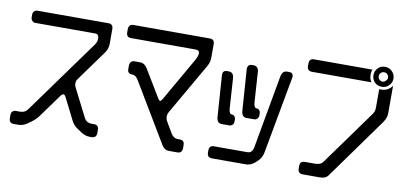

<svg xmlns="http://www.w3.org/2000/svg" viewBox="-78 -1029 2949 1396"><g transform="rotate(10 1396.5 -331.0)"><path d="M78 108H109Q125 108 141.5 103.5Q158 99 174 88L201 69Q233 46 252 20L378 -154Q388 -167 397 -167Q407 -167 415 -150L494 7Q502 23 513 36.5Q524 50 539 60L573 83Q605 104 637 104H653Q669 104 678.5 95Q688 86 688 67V44Q688 8 653 8H632Q616 8 602.5 0Q589 -8 580 -25L475 -232Q468 -245 468 -259Q468 -260 468 -263Q468 -266 469 -271Q469 -281 479 -294L643 -521Q654 -537 659 -553.5Q664 -570 664 -587V-696Q664 -733 629 -733H104Q91 -733 81.5 -723.5Q72 -714 72 -700V-677Q72 -664 81.5 -653.5Q91 -643 104 -643H547Q565 -643 571 -629.5Q577 -616 573.5 -597Q570 -578 558 -562L165 -18Q154 -2 139.5 5Q125 12 109 12H78Q62 12 52.5 21Q43 30 43 48V71Q43 108 78 108Z M1170 72Q1190 105 1223 105H1286Q1303 105 1312 95Q1321 85 1321 69V45Q1321 9 1286 9H1269Q1241 9 1221 -23L1174 -103Q1164 -119 1164 -139Q1164 -156 1173 -172L1392 -553Q1402 -570 1405.5 -587Q1409 -604 1409 -621V-716Q1409 -752 1374 -752H810Q793 -752 784 -742Q775 -732 775 -716V-691Q775 -655 810 -655H1285Q1315 -655 1315 -632Q1315 -613 1298 -581L1113 -258Q1103 -242 1097 -242Q1090 -242 1081 -257L959 -459Q938 -493 906 -493H865Q847 -493 838 -482.5Q829 -472 829 -456V-429Q829 -396 863 -396Q889 -396 908 -366Z M1699 -266Q1706 -229 1737 -229H1793Q1807 -229 1816.5 -238.5Q1826 -248 1826 -263V-278Q1826 -291 1818.5 -300.5Q1811 -310 1799 -310Q1778 -310 1775 -349L1760 -578Q1754 -615 1722 -615H1709Q1678 -615 1677 -581ZM1928 -575 1829 -22Q1819 15 1787 15H1540Q1505 15 1505 52V67Q1505 104 1540 104H1792Q1824 104 1854 80L1875 61Q1902 34 1909 -1L2014 -575L2015 -584Q2015 -595 2008.5 -603.5Q2002 -612 1986 -612H1970Q1938 -612 1928 -575ZM1529 -191Q1536 -154 1567 -154H1623Q1637 -154 1646.5 -163.5Q1656 -173 1656 -188V-203Q1656 -216 1648.5 -225.5Q1641 -235 1629 -235Q1608 -235 1605 -274L1590 -503Q1584 -540 1552 -540H1539Q1508 -540 1507 -509Z M2578 -734H2149Q2112 -734 2112 -699V-677Q2112 -661 2121 -651.5Q2130 -642 2149 -642H2587Q2571 -664 2571 -696Q2571 -719 2578 -734ZM2651 -603V-467Q2651 -455 2648 -442.5Q2645 -430 2637 -419L2345 -14Q2334 2 2317.5 7Q2301 12 2284 12H2211Q2175 12 2175 47V69Q2175 85 2184 94.5Q2193 104 2211 104H2338Q2355 104 2371 98.5Q2387 93 2398 78L2722 -373Q2736 -393 2742 -413Q2746 -428 2746 -444V-645Q2744 -641 2740.5 -637Q2737 -633 2733 -629Q2706 -602 2666 -602Q2662 -602 2658.5 -602Q2655 -602 2651 -603ZM2616 -641Q2637 -623 2666 -623Q2698 -623 2719 -645Q2740 -667 2740 -696Q2740 -725 2719 -747.5Q2698 -770 2666 -770Q2632 -770 2612 -747.5Q2592 -725 2592 -696Q2592 -664 2616 -641ZM2666 -661Q2650 -661 2640.5 -672Q2631 -683 2631 -696Q2631 -709 2640.5 -719.5Q2650 -730 2666 -730Q2680 -730 2690 -719.5Q2700 -709 2700 -696Q2700 -683 2689 -672Q2678 -661 2666 -661Z"/></g></svg>

Font: WDXL Lubrifont SC
Style: Regular
Weight: 400
Designer: [WDXL Lubrifont] Copyright 2020-2022 (c) NightFurySL2001, Skr-ZERO; [ZCOOL QingKe HuangYou] Copyright 2018-2022 (c) The 
Version: Version 2.001;hotconv 1.1.1;makeotfexe 2.6.0